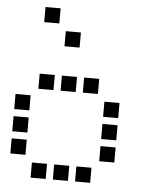

<svg xmlns="http://www.w3.org/2000/svg" viewBox="-54 -830 708 861"><g transform="rotate(5 300.0 -400.0)"><path d="M117 -784Q116 -784 116 -784Q116 -784 116 -783V-717Q116 -716 116 -716Q116 -716 117 -716H183Q184 -716 184 -716Q184 -716 184 -717V-783Q184 -784 184 -784Q184 -784 183 -784ZM217 -684Q216 -684 216 -684Q216 -684 216 -683V-617Q216 -616 216 -616Q216 -616 217 -616H283Q284 -616 284 -616Q284 -616 284 -617V-683Q284 -684 284 -684Q284 -684 283 -684ZM117 -484Q116 -484 116 -484Q116 -484 116 -483V-417Q116 -416 116 -416Q116 -416 117 -416H183Q184 -416 184 -416Q184 -416 184 -417V-483Q184 -484 184 -484Q184 -484 183 -484ZM217 -484Q216 -484 216 -484Q216 -484 216 -483V-417Q216 -416 216 -416Q216 -416 217 -416H283Q284 -416 284 -416Q284 -416 284 -417V-483Q284 -484 284 -484Q284 -484 283 -484ZM317 -484Q316 -484 316 -484Q316 -484 316 -483V-417Q316 -416 316 -416Q316 -416 317 -416H383Q384 -416 384 -416Q384 -416 384 -417V-483Q384 -484 384 -484Q384 -484 383 -484ZM17 -384Q16 -384 16 -384Q16 -384 16 -383V-317Q16 -316 16 -316Q16 -316 17 -316H83Q84 -316 84 -316Q84 -316 84 -317V-383Q84 -384 84 -384Q84 -384 83 -384ZM417 -384Q416 -384 416 -384Q416 -384 416 -383V-317Q416 -316 416 -316Q416 -316 417 -316H483Q484 -316 484 -316Q484 -316 484 -317V-383Q484 -384 484 -384Q484 -384 483 -384ZM17 -284Q16 -284 16 -284Q16 -284 16 -283V-217Q16 -216 16 -216Q16 -216 17 -216H83Q84 -216 84 -216Q84 -216 84 -217V-283Q84 -284 84 -284Q84 -284 83 -284ZM417 -284Q416 -284 416 -284Q416 -284 416 -283V-217Q416 -216 416 -216Q416 -216 417 -216H483Q484 -216 484 -216Q484 -216 484 -217V-283Q484 -284 484 -284Q484 -284 483 -284ZM17 -184Q16 -184 16 -184Q16 -184 16 -183V-117Q16 -116 16 -116Q16 -116 17 -116H83Q84 -116 84 -116Q84 -116 84 -117V-183Q84 -184 84 -184Q84 -184 83 -184ZM417 -184Q416 -184 416 -184Q416 -184 416 -183V-117Q416 -116 416 -116Q416 -116 417 -116H483Q484 -116 484 -116Q484 -116 484 -117V-183Q484 -184 484 -184Q484 -184 483 -184ZM117 -84Q116 -84 116 -84Q116 -84 116 -83V-17Q116 -16 116 -16Q116 -16 117 -16H183Q184 -16 184 -16Q184 -16 184 -17V-83Q184 -84 184 -84Q184 -84 183 -84ZM217 -84Q216 -84 216 -84Q216 -84 216 -83V-17Q216 -16 216 -16Q216 -16 217 -16H283Q284 -16 284 -16Q284 -16 284 -17V-83Q284 -84 284 -84Q284 -84 283 -84ZM317 -84Q316 -84 316 -84Q316 -84 316 -83V-17Q316 -16 316 -16Q316 -16 317 -16H383Q384 -16 384 -16Q384 -16 384 -17V-83Q384 -84 384 -84Q384 -84 383 -84Z"/></g></svg>

Font: Doto SemiBold
Style: Regular
Weight: 600
Monospace: yes
Version: Version 1.000